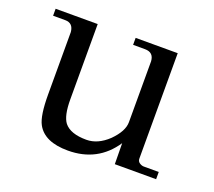

<svg xmlns="http://www.w3.org/2000/svg" viewBox="-88 -572 779 699"><g transform="rotate(20 301.5 -222.0)"><path d="M573 -27V1H413L412 -80Q350 13 235 13Q144 13 115 -41Q98 -72 98 -155V-396Q95 -430 64 -430H17V-457H180V-165Q180 -102 199 -77Q223 -47 285 -47Q329 -47 369 -85Q409 -125 409 -160V-396Q407 -430 373 -430H327V-457H490V-49Q490 -38 498.5 -32.5Q507 -27 515 -27Z"/></g></svg>

Font: GFS Didot
Style: Regular
Weight: 400
Designer: Takis Katsoulidis and George D. Matthiopoulos
Foundry: Takis Katsoulidis and George D. Matthiopoulos
Version: Version 1.0